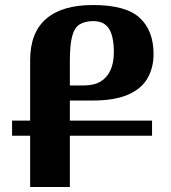

<svg xmlns="http://www.w3.org/2000/svg" viewBox="-20 -744 679 764"><path d="M100 0V-505Q100 -614 163.5 -669Q227 -724 350 -724Q481 -724 536 -673Q591 -622 591 -529Q591 -473 566 -431Q541 -389 487.5 -366.5Q434 -344 350 -344H258V0ZM314 -404Q354 -404 380 -419.5Q406 -435 419.5 -464.5Q433 -494 433 -536Q433 -600 413.5 -630Q394 -660 352 -660Q318 -660 297 -647Q276 -634 267 -599.5Q258 -565 258 -502V-404ZM28 -204V-264H585V-204Z"/></svg>

Font: Noto Serif Armenian
Style: Bold
Weight: 700
Version: Version 2.007